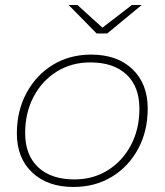

<svg xmlns="http://www.w3.org/2000/svg" viewBox="-20 -740 654 763"><path d="M272 3Q169 3 108 -54.5Q47 -112 47 -210Q47 -299 85 -370Q123 -441 189.5 -482Q256 -523 342 -523Q446 -523 506.5 -465Q567 -407 567 -309Q567 -219 529 -148.5Q491 -78 424.5 -37.5Q358 3 272 3ZM276 -27Q350 -27 408.5 -63.5Q467 -100 500.5 -163.5Q534 -227 534 -308Q534 -396 482.5 -444Q431 -492 339 -492Q264 -492 205.5 -455.5Q147 -419 113.5 -355.5Q80 -292 80 -211Q80 -124 131.5 -75.5Q183 -27 276 -27ZM364 -607 253 -720H288L387 -630L504 -720H543L406 -607Z"/></svg>

Font: Montserrat ExtraLight
Style: Italic
Weight: 200
Italic angle: -11.3°
Designer: Julieta Ulanovsky
Foundry: Julieta Ulanovsky
Version: Version 9.000; ttfautohint (v1.8.4.7-5d5b)